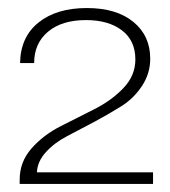

<svg xmlns="http://www.w3.org/2000/svg" viewBox="-20 -784 423 478"><path d="M29 -326V-337Q29 -381 58.5 -414.5Q88 -448 130.5 -469.5Q173 -491 215.5 -512.5Q258 -534 287.5 -565Q317 -596 317 -636Q317 -683 283.5 -708.5Q250 -734 194 -734Q134 -734 99.5 -705Q65 -676 65 -627H30Q31 -692 76 -728Q121 -764 196 -764Q270 -764 312 -729.5Q354 -695 354 -638Q354 -601 333.5 -570Q313 -539 282 -519.5Q251 -500 214.5 -480.5Q178 -461 147 -445Q116 -429 94.5 -405.5Q73 -382 72 -355H361V-326Z"/></svg>

Font: Mona Sans Expanded ExtraLight
Style: Regular
Weight: 200
Width: 7
Designer: Deni Anggara
Foundry: GitHub
Version: Version 1.001;gftools[0.9.33]